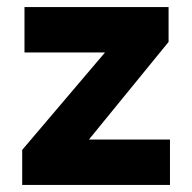

<svg xmlns="http://www.w3.org/2000/svg" viewBox="-20 -525 546 545"><path d="M43 0V-99.5L278 -376H49.5V-505H458.5V-406L232.5 -129H462.5V0Z"/></svg>

Font: Geologica SemiBold
Style: Regular
Weight: 600
Designer: Sindre Bremnes, Frode Helland
Foundry: Monokrom Skriftforlag AS
Version: Version 1.010;gftools[0.9.28]